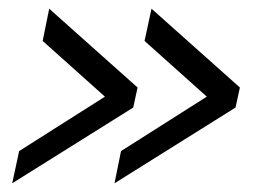

<svg xmlns="http://www.w3.org/2000/svg" viewBox="-20 -481 616 441"><path d="M521 -234 243 -60 258 -134 455 -259 312 -387 328 -461 531 -280ZM286 -234 8 -60 24 -134 221 -259 78 -387 93 -461 296 -280Z"/></svg>

Font: Raleway Thin Medium
Style: Italic
Weight: 500
Italic angle: -12°
Version: Version 4.026